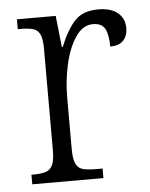

<svg xmlns="http://www.w3.org/2000/svg" viewBox="-45 -583 484 621"><g transform="rotate(-5 197.5 -272.5)"><path d="M35 -31H38Q67 -31 82 -36Q97 -41 104 -56.5Q111 -72 111 -105V-433Q111 -465 104 -480Q97 -495 82 -499.5Q67 -504 37 -504H32V-536H158L169 -434H172Q193 -487 219.5 -516Q246 -545 296 -545Q338 -545 360 -526.5Q382 -508 382 -477Q382 -452 368 -437Q354 -422 325 -422Q325 -461 314.5 -480Q304 -499 275 -499Q242 -499 218.5 -463.5Q195 -428 183.5 -375.5Q172 -323 172 -272V-103Q172 -71 179 -55.5Q186 -40 201 -35.5Q216 -31 246 -31H266V0H35Z"/></g></svg>

Font: Noto Serif NarrowLight
Style: Regular
Weight: 300
Width: 4
Designer: Monotype Design Team
Foundry: Monotype Imaging Inc.
Version: Version 1.001